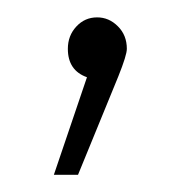

<svg xmlns="http://www.w3.org/2000/svg" viewBox="-20 -84 220 221"><path d="M91.8 -64Q105.5 -64 115.7 -53.7Q126 -43.5 126 -27.8Q126 -20.5 116.2 3.9L69.8 117.2H42L80.1 4.9Q58.1 -2.9 58.1 -27.8Q58.1 -43 67.9 -53.5Q77.6 -64 91.8 -64Z"/></svg>

Font: Montserrat-Arabic ExtraLight
Style: Regular
Weight: 275
Designer: Mohamed Gaber
Foundry: Kief Type Foundry
Version: Version 5.008;PS 005.008;hotconv 1.0.88;makeotf.lib2.5.64775